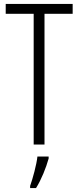

<svg xmlns="http://www.w3.org/2000/svg" viewBox="-20 -734 399 975"><path d="M206 0V-664H349V-714H9V-664H151V0ZM227 71V61H170C166 101 146 174 133 210V221H163C190 178 214 118 227 71Z"/></svg>

Font: Noto Sans Arabic UI XCn Lt
Style: Regular
Weight: 300
Width: 2
Designer: Monotype Design Team, Nadine Chahine and Nizar Qandah
Foundry: Monotype Imaging Inc.
Version: Version 2.010